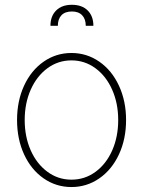

<svg xmlns="http://www.w3.org/2000/svg" viewBox="-20 -755 585 786"><path d="M49.8 -263.7Q49.8 -341.8 78.6 -404.3Q107.4 -466.8 158.4 -502.4Q209.5 -538.1 272.5 -538.1Q335.4 -538.1 386.7 -502.4Q438 -466.8 467 -404.1Q496.1 -341.3 496.1 -263.7Q496.1 -185.5 467 -123Q438 -60.5 386.7 -24.9Q335.4 10.7 272.5 10.7Q209.5 10.7 158.4 -24.9Q107.4 -60.5 78.6 -123Q49.8 -185.5 49.8 -263.7ZM463.9 -263.7Q463.9 -332 439.2 -387.7Q414.6 -443.4 370.8 -475.6Q327.1 -507.8 272.5 -507.8Q217.8 -507.8 174.1 -475.6Q130.4 -443.4 105.7 -387.7Q81.1 -332 81.1 -263.7Q81.1 -195.3 105.7 -139.6Q130.4 -84 174.1 -51.8Q217.8 -19.5 272.5 -19.5Q327.6 -19.5 371.3 -51.8Q415 -84 439.5 -139.6Q463.9 -195.3 463.9 -263.7ZM274.4 -735.4Q315.4 -735.4 338.9 -712.2Q362.3 -689 362.3 -649.4H331.1Q331.1 -676.8 316.4 -692.4Q301.8 -708 274.4 -708Q246.1 -708 231.4 -692.4Q216.8 -676.8 216.8 -649.4H186.5Q186.5 -689 210 -712.2Q233.4 -735.4 274.4 -735.4Z"/></svg>

Font: Pretendard JP Thin
Style: Regular
Weight: 100
Designer: Base glyphs from Inter by Rasmus Andersson; Hangeul glyphs from Noto Sans CJK(Source Han Sans) by Jang Soo-young and Kan
Foundry: Kil Hyung-jin
Version: Version 1.309